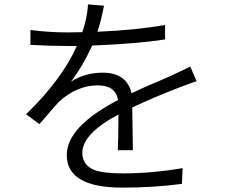

<svg xmlns="http://www.w3.org/2000/svg" viewBox="-20 -815 1040 877"><path d="M878 -444Q857 -438 795 -414Q665 -363 584 -324L587 -129H518Q521 -189 521 -292Q356 -204 356 -117Q356 -61 410 -39Q451 -23 542 -23Q673 -23 814 -47L811 25Q680 42 539 42Q285 42 285 -107Q285 -236 519 -358Q509 -425 426 -425Q333 -425 251 -352Q239 -340 160 -248L99 -293Q263 -452 331 -605H283Q212 -605 119 -610V-678Q204 -667 287 -667L356 -668Q379 -735 382 -795L455 -789Q442 -720 425 -670Q598 -677 734 -701V-635Q606 -615 401 -607Q359 -514 304 -442Q369 -483 448 -483Q559 -483 581 -389Q622 -409 683 -435Q754 -465 772 -474Q832 -502 849 -511Z"/></svg>

Font: Source Han Sans CN Normal
Style: Regular
Weight: 350
Designer: Ryoko NISHIZUKA 西塚涼子 (kana, bopomofo & ideographs); Paul D. Hunt (Latin, Greek & Cyrillic); Sandoll Communications 산돌커뮤니
Foundry: Adobe
Version: Version 2.004;hotconv 1.0.118;makeotfexe 2.5.65603